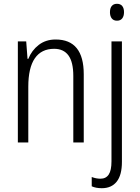

<svg xmlns="http://www.w3.org/2000/svg" viewBox="-20 -750 738 1011"><path d="M421 -359V0H366V-350Q366 -423 340.5 -458Q315 -493 265 -493Q198 -493 163.5 -443Q129 -393 129 -293V0H74V-532H118L125 -440H129Q147 -485 184 -513.5Q221 -542 273 -542Q421 -542 421 -359ZM596 -730Q614 -730 623.5 -718.5Q633 -707 633 -686Q633 -665 623.5 -653Q614 -641 596 -641Q578 -641 568.5 -653Q559 -665 559 -686Q559 -707 568.5 -718.5Q578 -730 596 -730ZM463 231V182Q486 191 509 191Q538 191 552.5 169Q567 147 567 100V-532H622V102Q622 172 594.5 206.5Q567 241 516 241Q485 241 463 231Z"/></svg>

Font: Noto Sans Display Light Narrow
Style: Regular
Weight: 300
Width: 4
Designer: Monotype Design team
Foundry: Monotype Imaging Inc.
Version: Version 1.000